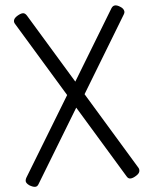

<svg xmlns="http://www.w3.org/2000/svg" viewBox="-65 -1069 894 1136"><g transform="rotate(-5 382.0 -501.0)"><path d="M697 1Q678 13 664 13.5Q650 14 642 0L380 -432L118 0Q110 14 96.5 13.5Q83 13 63 1Q52 -7 47.5 -14.5Q43 -22 44.5 -30Q46 -38 50 -45L333 -511L62 -958Q55 -969 59 -981Q63 -993 81 -1004Q101 -1016 114 -1016Q127 -1016 137 -1000L388 -586L639 -1000Q648 -1014 661 -1014.5Q674 -1015 691 -1004Q703 -997 708 -989Q713 -981 713.5 -973.5Q714 -966 709 -958L436 -507L716 -45Q722 -34 718.5 -22Q715 -10 697 1Z"/></g></svg>

Font: Playwrite ES
Style: Regular
Weight: 400
Designer: Veronika Burian, José Scaglione
Foundry: TypeTogether
Version: Version 1.002